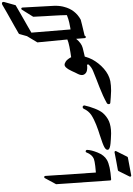

<svg xmlns="http://www.w3.org/2000/svg" viewBox="282 -1443 1368 1972"><g transform="rotate(-90 966.0 -457.0)"><path d="M60.1 -564.9 123 -681.2Q125 -685.1 128.7 -686.5Q132.3 -688 135.7 -687.3Q139.2 -686.5 141.8 -683.8Q144.5 -681.2 145 -676.8L182.1 -123.5L120.6 -6.3Q118.2 -2 114.7 -0.5Q111.3 1 107.7 0.2Q104 -0.5 101.3 -3.4Q98.6 -6.3 98.6 -10.7Z M342.3 166Q341.3 168 338.6 169.9Q335.9 171.9 334.5 172.4L235.8 190.9L151.4 206.5Q143.6 208 139.4 202.4Q135.3 196.8 138.7 189.9L195.3 76.2Q196.3 74.2 199 72.3Q201.7 70.3 204.1 69.8Q254.4 61 299.6 52.5Q344.7 43.9 386.7 35.6Q394.5 34.2 398.9 39.8Q403.3 45.4 399.4 52.2Z M405.8 -258.8Q408.2 -257.3 410.4 -254.2Q412.6 -251 412.6 -248Q412.1 -225.1 405.3 -198Q398.4 -170.9 385.3 -138.2Q358.9 -71.3 309.6 -43H310.1Q251.5 -9.3 110.8 0.5Q105.5 1 101.3 -3.2Q97.2 -7.3 98.1 -12.7L112.8 -142.6Q113.3 -146.5 116.7 -149.4Q120.1 -152.3 124 -152.8Q197.3 -156.7 246.3 -162.6Q295.4 -168.5 319.8 -176.8Q340.8 -185.1 358.2 -204.6Q375.5 -224.1 386.7 -253.9Q388.7 -258.8 393.3 -260.5Q397.9 -262.2 402.8 -259.8Z M868.7 -272.5Q863.3 -248.5 855.7 -222.4Q848.1 -196.3 836.9 -168.5Q815.9 -114.3 792 -85.4Q774.9 -65.4 752.4 -48.6Q730 -31.7 705.1 -21Q681.2 -11.2 650.4 -5.6Q619.6 0 585.9 0H576.7Q519 -1.5 477.5 -5.9Q432.1 -10.7 418.9 -23.4Q413.6 -28.8 413.6 -37.6Q413.6 -53.7 440.9 -69.3Q455.6 -77.6 484.9 -88.6Q514.2 -99.6 558.6 -113.8H558.1Q586.4 -122.6 615 -132.3Q643.6 -142.1 670.9 -153.1Q698.2 -164.1 723.6 -176.5Q749 -189 771.5 -203.6Q792 -217.8 807.9 -237.1Q823.7 -256.3 834 -279.3V-278.8Q838.9 -292 854 -292Q860.8 -291 864.3 -287.1Q867.7 -283.2 868.7 -276.4Z M1117.7 -7.8Q1095.7 -3.9 1073.2 -2Q1050.8 0 1026.9 0Q1022 0 1016.8 0Q1011.7 0 1006.3 -0.5Q979.5 -1.5 951.9 -3.4Q924.3 -5.4 897.9 -7.8Q882.3 -8.8 882.3 -25.4Q882.3 -36.6 891.6 -43Q930.2 -64.5 970.5 -83Q1010.7 -101.6 1053.7 -118.2Q1096.2 -134.3 1137.9 -150.9Q1179.7 -167.5 1221.7 -184.6Q1241.7 -192.4 1258.8 -204.3Q1275.9 -216.3 1290 -231.9V-233.4Q1289.6 -233.9 1289.6 -235.4Q1289.6 -236.3 1289.3 -237.5Q1289.1 -238.8 1289.1 -240.7L1289.6 -239.3Q1289.1 -241.7 1288.3 -243.7Q1287.6 -245.6 1286.6 -247.6Q1279.3 -246.1 1272.2 -245.6Q1265.1 -245.1 1257.3 -245.1Q1253.4 -245.1 1249.3 -245.4Q1245.1 -245.6 1242.2 -246.1Q1210 -248.5 1194.8 -266.6V-266.1Q1188 -273.9 1184.6 -282.5Q1181.2 -291 1181.2 -301.3Q1181.2 -318.8 1191.4 -338.9Q1199.7 -354.5 1207 -370.1Q1214.4 -385.7 1221.7 -402.3Q1236.8 -438 1261.2 -465.3Q1272.9 -477.5 1287.6 -477.5Q1291.5 -477.5 1294.9 -477.1Q1298.3 -476.6 1302.2 -474.6H1301.8Q1311 -470.7 1318.4 -466.6Q1325.7 -462.4 1331.1 -457Q1379.4 -407.7 1379.4 -339.4V-332.5Q1378.4 -297.4 1368.4 -262.2Q1358.4 -227.1 1341.3 -193.4Q1323.7 -161.1 1299.8 -130.6Q1275.9 -100.1 1246.1 -74.2Q1186.5 -22 1118.2 -7.8Z M1516.6 -757.3 1580.6 -863.8 1602.1 -940.9Q1602.5 -942.4 1604.2 -944.8Q1606 -947.3 1606.9 -948.2Q1646.5 -971.2 1683.3 -992.2Q1720.2 -1013.2 1755.4 -1032.7Q1790.5 -1052.2 1827.4 -1073.2Q1864.3 -1094.2 1903.8 -1117.7Q1910.6 -1121.1 1916.5 -1121.1Q1932.1 -1121.1 1932.1 -1105Q1932.1 -1102.5 1932.1 -1101.1Q1932.1 -1099.6 1931.2 -1097.2V-1097.7L1898.4 -980.5Q1860.4 -958.5 1822.8 -936.8Q1785.2 -915 1751.5 -896Q1717.8 -877 1685.8 -858.6Q1653.8 -840.3 1616.7 -818.8L1652.8 -377.9L1582 -265.1Q1579.6 -261.2 1576.2 -260Q1572.8 -258.8 1569.3 -259.5Q1565.9 -260.3 1563.5 -262.9Q1561 -265.6 1560.5 -270L1553.2 -358.9Q1508.3 -303.7 1459.5 -291.5Q1431.6 -284.7 1397.9 -276.6Q1364.3 -268.6 1324.2 -259.8Q1317.4 -258.3 1313.2 -262.2Q1309.1 -266.1 1310.1 -272.9L1331.1 -397Q1332 -400.9 1335 -403.6Q1337.9 -406.2 1341.3 -406.7Q1420.4 -417.5 1470.9 -427.7Q1521.5 -438 1546.4 -449.2Z M1880.9 -481.4Q1866.7 -424.8 1833.5 -382.1Q1800.3 -339.4 1750 -312Q1746.1 -310.5 1701.9 -299.6Q1657.7 -288.6 1570.3 -268.1L1563.5 -276.9L1584.5 -397.5Q1585.4 -400.9 1588.1 -403.8Q1590.8 -406.7 1594.2 -407.2Q1636.7 -414.1 1668 -419.4Q1699.2 -424.8 1720.2 -429.7Q1738.3 -433.6 1757.8 -439.9Q1777.3 -446.3 1796.9 -454.1Q1796.4 -488.3 1794.9 -524.4Q1793.5 -560.5 1791 -596.7Q1788.6 -635.7 1785.6 -687.3Q1782.7 -738.8 1779.8 -799.8L1853 -917Q1855 -920.4 1858.6 -921.9Q1862.3 -923.3 1865.7 -922.4Q1869.1 -921.4 1871.8 -918.5Q1874.5 -915.5 1874.5 -911.1L1892.1 -588.9V-589.4Q1892.6 -585.4 1892.6 -581.1Q1892.6 -576.7 1892.6 -572.3Q1892.6 -545.9 1889.4 -522.5Q1886.2 -499 1880.9 -481Z"/></g></svg>

Font: Aref Ruqaa
Style: Bold
Weight: 700
Designer: Abdullah Aref
Version: Version 1.002